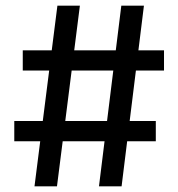

<svg xmlns="http://www.w3.org/2000/svg" viewBox="-20 -659 630 679"><path d="M102 0 183 -639H262.5L181.5 0ZM30.5 -159.5V-231H531V-159.5ZM330 0 409 -639H489L410 0ZM60.5 -409.5V-481H560V-409.5Z"/></svg>

Font: Anek Gurmukhi Medium
Style: Regular
Weight: 500
Designer: Sarang Kulkarni (Gurmukhi), Yesha Goshar (Latin)
Foundry: Ek Type
Version: Version 1.003